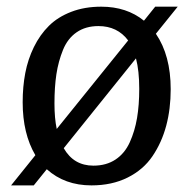

<svg xmlns="http://www.w3.org/2000/svg" viewBox="-20 -541 579 575"><path d="M512.2 -521 446.8 -439.9Q491.2 -375 491.2 -273.9Q491.2 -214.8 477.8 -164.6Q464.4 -114.3 436.8 -73.5Q409.2 -32.7 362.3 -9.3Q315.4 14.2 253.9 14.2Q173.8 14.2 120.1 -34.2L81.1 14.2H13.2L85.9 -76.2Q47.9 -140.6 47.9 -234.9Q47.9 -281.2 55.7 -322.3Q63.5 -363.3 81.5 -400.1Q99.6 -437 126.5 -463.6Q153.3 -490.2 193.4 -505.6Q233.4 -521 283.2 -521Q359.4 -521 411.1 -479L444.8 -521ZM143.1 -231Q143.1 -187 149.9 -154.8L363.8 -419.9Q331.5 -462.9 274.9 -462.9Q236.3 -462.9 209.5 -444.3Q182.6 -425.8 168.7 -391.6Q154.8 -357.4 148.9 -318.8Q143.1 -280.3 143.1 -231ZM397 -274.9Q397 -329.1 387.2 -366.2L170.9 -97.2Q200.7 -44.9 259.8 -44.9Q298.3 -44.9 325.9 -63.2Q353.5 -81.5 368.7 -115Q383.8 -148.4 390.4 -187.5Q397 -226.6 397 -274.9Z"/></svg>

Font: Literata Book
Style: Italic
Weight: 400
Italic angle: -3°
Designer: Latin by Veronika Burian and Jose Scaglione. Greek by Irene Vlachou. Cyrillic by Vera Evstafieva
Foundry: TypeTogether
Version: Version 1.003;PS 001.003;hotconv 1.0.88;makeotf.lib2.5.64775